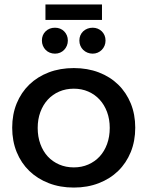

<svg xmlns="http://www.w3.org/2000/svg" viewBox="-20 -842 665 866"><path d="M313 -535Q374.5 -535 425.5 -515.5Q476.5 -496 513 -460.5Q549.5 -425 569.8 -375.5Q590 -326 590 -266Q590 -206 569.8 -156.2Q549.5 -106.5 513 -71Q476.5 -35.5 425.5 -15.8Q374.5 4 313 4Q251 4 200 -15.8Q149 -35.5 112.2 -71Q75.5 -106.5 55.2 -156.2Q35 -206 35 -266Q35 -326 55.2 -375.5Q75.5 -425 112.2 -460.5Q149 -496 200 -515.5Q251 -535 313 -535ZM313 -442Q277 -442 247 -429Q217 -416 195.5 -392.5Q174 -369 162 -336.5Q150 -304 150 -265Q150 -225.5 162 -192.5Q174 -159.5 195.5 -136.2Q217 -113 247 -100Q277 -87 313 -87Q348.5 -87 378.2 -100Q408 -113 429.5 -136.2Q451 -159.5 463 -192.5Q475 -225.5 475 -265Q475 -304 463 -336.5Q451 -369 429.5 -392.5Q408 -416 378.2 -429Q348.5 -442 313 -442ZM228 -717Q240.5 -717 251 -712.8Q261.5 -708.5 269.2 -700.8Q277 -693 281.5 -682.5Q286 -672 286 -659Q286 -646.5 281.5 -635.8Q277 -625 269.2 -617Q261.5 -609 251 -604.5Q240.5 -600 228 -600Q215.5 -600 204.5 -604.5Q193.5 -609 185.8 -617Q178 -625 173.5 -635.8Q169 -646.5 169 -659Q169 -684.5 185.8 -700.8Q202.5 -717 228 -717ZM398 -717Q410 -717 420.5 -712.8Q431 -708.5 439 -700.8Q447 -693 451.5 -682.5Q456 -672 456 -659Q456 -646.5 451.5 -635.8Q447 -625 439 -617Q431 -609 420.5 -604.5Q410 -600 398 -600Q385.5 -600 374.5 -604.5Q363.5 -609 355.2 -617Q347 -625 342.5 -635.8Q338 -646.5 338 -659Q338 -672 342.5 -682.5Q347 -693 355.2 -700.8Q363.5 -708.5 374.5 -712.8Q385.5 -717 398 -717ZM185 -822H440V-752H185Z"/></svg>

Font: Argentum Sans
Style: Regular
Weight: 400
Designer: Julieta Ulanovsky, Owen Earl, Chris M. Simpson, Rasmus Andersson, Cristiano Sobral
Foundry: The Argentum Sans Project Authors
Version: Version 3.135; ttfautohint (v1.8.4.7-5d5b-dirty)